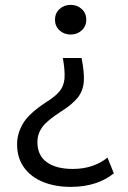

<svg xmlns="http://www.w3.org/2000/svg" viewBox="-20 -524 514 770"><path d="M263.5 -385.5Q237 -385.5 218.8 -402.2Q200.5 -419 200.5 -445Q200.5 -471 218.8 -487.8Q237 -504.5 263.5 -504.5Q289.5 -504.5 307.8 -487.8Q326 -471 326 -445Q326 -419 307.8 -402.2Q289.5 -385.5 263.5 -385.5ZM263.5 225.5Q201 225.5 152.2 205.5Q103.5 185.5 76 147.2Q48.5 109 48.5 54.5Q48.5 10.5 73 -30Q97.5 -70.5 168.5 -116.5Q203 -138 219.8 -159Q236.5 -180 238.8 -210.5Q241 -241 232 -291.5H307Q319 -232.5 316 -195.8Q313 -159 291.5 -132.2Q270 -105.5 226 -77.5Q168 -40.5 149 -13.5Q130 13.5 130 45.5Q130 99.5 167.8 126.5Q205.5 153.5 271.5 153.5Q315.5 153.5 350.5 141.2Q385.5 129 411 108L436.5 171Q406 196.5 362.2 211Q318.5 225.5 263.5 225.5Z"/></svg>

Font: Geologica ExtraLight
Style: Regular
Weight: 200
Designer: Sindre Bremnes, Frode Helland
Foundry: Monokrom Skriftforlag AS
Version: Version 1.010; ttfautohint (v1.8.4.7-5d5b);gftools[0.9.28]